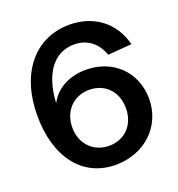

<svg xmlns="http://www.w3.org/2000/svg" viewBox="-132 -826 885 952"><g transform="rotate(-20 310.5 -350.0)"><path d="M319 16C471 16 585 -91 585 -236C585 -377 482 -478 338 -478C248 -478 178 -438 144 -372C152 -524 219 -616 326 -616C394 -616 445 -578 469 -510L595 -520C564 -642 467 -716 338 -716C155 -716 35 -569 35 -346C35 -125 145 16 319 16ZM320 -84C237 -84 178 -145 178 -231C178 -318 237 -379 320 -379C403 -379 461 -319 461 -232C461 -144 403 -84 320 -84Z"/></g></svg>

Font: Uncut Sans Semibold
Style: Regular
Weight: 600
Designer: Kasper Nordkvist
Foundry: UNCUT.wtf
Version: Version 1.304;Glyphs 3.2 (3246)